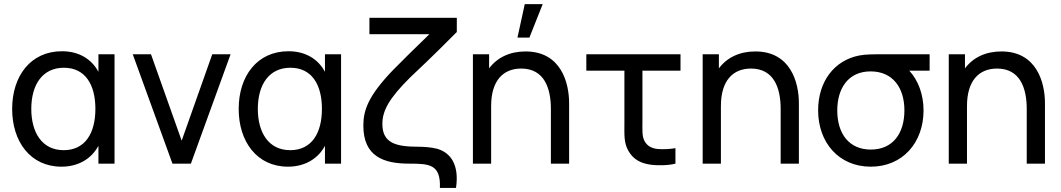

<svg xmlns="http://www.w3.org/2000/svg" viewBox="-20 -808 5240 948"><path d="M466 -453.5C431.5 -517.5 368.5 -555 286 -555C131 -555 40 -432.5 40 -270C40 -108.5 130.5 15 283.5 15C365.5 15 431 -23 466 -88V0H545.5V-540H466ZM294.5 -66.5C186 -66.5 134.5 -156 134.5 -270C134.5 -390.5 190 -473.5 295.5 -473.5C401 -473.5 451 -390 451 -270.5C451 -152 401.5 -66.5 294.5 -66.5Z M922.5 0 1118.5 -540H1028L877 -113.5L725.5 -540H635.5L831.5 0Z M1584.5 -453.5C1550 -517.5 1487 -555 1404.5 -555C1249.5 -555 1158.5 -432.5 1158.5 -270C1158.5 -108.5 1249 15 1402 15C1484 15 1549.5 -23 1584.5 -88V0H1664V-540H1584.5ZM1413 -66.5C1304.5 -66.5 1253 -156 1253 -270C1253 -390.5 1308.5 -473.5 1414 -473.5C1519.5 -473.5 1569.5 -390 1569.5 -270.5C1569.5 -152 1520 -66.5 1413 -66.5Z M2231.5 120C2248.5 6.5 2205.5 -54.5 2138 -73.5C2108.5 -81.5 2067 -83.5 2045.5 -83.5C1935.5 -83.5 1868 -101 1868 -196C1868 -260 1899 -320.5 2005.5 -426C2126.5 -539.5 2179 -594 2235.5 -650V-720H1804V-639H2100C2025 -567 1961 -503 1919 -460.5C1800 -336 1774 -266 1774 -188C1774 -34 1876 0 2001 0C2100.5 0 2156.5 3.5 2152 120Z M2571 -787.5 2535 -622.5H2594L2659.5 -787.5ZM2575 -554C2497 -554 2435 -524 2395 -470.5V-540H2315V0H2405V-284.5C2405 -409.5 2464 -469.5 2553.5 -469.5C2667.5 -469.5 2700 -372 2700 -270.5V0H2790V-298.5C2790 -401 2749 -554 2575 -554Z M3188.5 4.5C3223 10 3278 9.5 3315 0V-76.5C3287 -71.5 3254 -70 3226 -72.5C3199.5 -75.5 3177 -85.5 3163 -110.5C3149.5 -135 3152 -162.5 3152 -208V-459H3340V-540H2875V-459H3063V-204C3063 -144 3059.5 -104.5 3082.5 -63.5C3107.5 -19 3146 -2 3188.5 4.5Z M3709.5 -554C3631.5 -554 3569.5 -524 3529.5 -470.5V-540H3449.5V0H3539.5V-284.5C3539.5 -409.5 3598.5 -469.5 3688 -469.5C3802 -469.5 3834.5 -372 3834.5 -270.5V0H3924.5V-298.5C3924.5 -401 3883.5 -554 3709.5 -554Z M4339.5 -540C4293.5 -540 4253 -540 4222.5 -534C4097.5 -509.5 4019.5 -404 4019.5 -263C4019.5 -104 4122 15 4279.5 15C4436.5 15 4540 -103.5 4540 -263C4540 -343 4512.5 -413 4469.5 -459H4570V-540ZM4279.5 -69.5C4173 -69.5 4114 -147 4114 -263C4114 -371 4168 -456 4279.5 -455.5C4388.5 -455 4445.5 -374.5 4445.5 -263C4445.5 -150 4389 -69.5 4279.5 -69.5Z M4924.5 -554C4846.5 -554 4784.5 -524 4744.5 -470.5V-540H4664.5V0H4754.5V-284.5C4754.5 -409.5 4813.5 -469.5 4903 -469.5C5017 -469.5 5049.5 -372 5049.5 -270.5V0H5139.5V-298.5C5139.5 -401 5098.5 -554 4924.5 -554Z"/></svg>

Font: Hauora Medium
Style: Regular
Weight: 500
Designer: Wayne Shih
Foundry: WCYS
Version: Version 1.001;hotconv 1.0.109;makeotfexe 2.5.65596